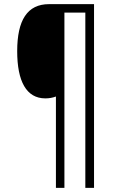

<svg xmlns="http://www.w3.org/2000/svg" viewBox="-20 -780 570 927"><path d="M250 -314V127H291V-719H392V127H434V-760H217C112 -760 63 -683 63 -533C63 -388 107 -305 199 -305C217 -305 234 -308 250 -314Z"/></svg>

Font: Noto Sans Mono Condensed Light
Style: Regular
Weight: 300
Width: 3
Designer: Monotype Design Team
Foundry: Monotype Imaging Inc.
Version: Version 2.014